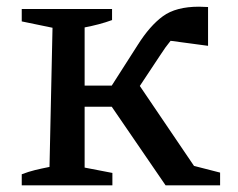

<svg xmlns="http://www.w3.org/2000/svg" viewBox="-20 -554 711 574"><path d="M45 0V-33Q66 -41 84.5 -45.5Q103 -50 128 -55L137 -471L45 -490V-527H315V-494Q296 -487 275 -481.5Q254 -476 233 -472V-298H314L392 -420Q428 -477 467 -505.5Q506 -534 575 -534Q585 -534 602 -533V-417L490 -432Q475 -414 459 -389L398 -297L560 -58L638 -38V0H475L314 -235H233V-53L316 -37V0Z"/></svg>

Font: Piazzolla SC Medium
Style: Regular
Weight: 500
Designer: Juan Pablo del Peral
Foundry: Huerta Tipografica
Version: Version 1.330